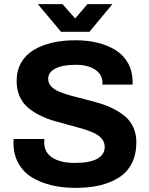

<svg xmlns="http://www.w3.org/2000/svg" viewBox="-20 -892 719 924"><path d="M162.1 -872.1H280.8L341.8 -803.2L400.9 -872.1H521L410.2 -738.8H273.9ZM342.8 12.2Q280.8 12.2 228 -0.5Q175.3 -13.2 133.8 -38.3Q92.3 -63.5 68.6 -106Q44.9 -148.4 44.9 -204.1Q44.9 -219.2 45.9 -223.1H193.8Q192.9 -219.2 192.9 -206.1Q192.9 -158.7 231.9 -133.3Q271 -107.9 340.8 -107.9Q411.6 -107.9 447.8 -127.9Q483.9 -147.9 483.9 -185.1Q483.9 -207.5 469.5 -224.6Q455.1 -241.7 430.4 -252.9Q405.8 -264.2 374 -273.4Q342.3 -282.7 307.1 -291.7Q272 -300.8 236.8 -311.3Q201.7 -321.8 169.9 -337.9Q138.2 -354 113.5 -375Q88.9 -396 74.5 -428.5Q60.1 -460.9 60.1 -502Q60.1 -551.8 81.5 -589.8Q103 -627.9 141.8 -651.4Q180.7 -674.8 231.2 -686.5Q281.7 -698.2 342.8 -698.2Q400.9 -698.2 449.7 -686.3Q498.5 -674.3 536.9 -650.4Q575.2 -626.5 596.7 -587.2Q618.2 -547.9 618.2 -497.1V-484.9H473.1V-493.2Q473.1 -533.2 438.2 -556.6Q403.3 -580.1 344.2 -580.1Q281.2 -580.1 246.6 -562.3Q211.9 -544.4 211.9 -512.2Q211.9 -491.7 226.3 -476.3Q240.7 -460.9 265.4 -450.7Q290 -440.4 321.8 -431.6Q353.5 -422.9 388.9 -414.1Q424.3 -405.3 459.5 -394.8Q494.6 -384.3 526.4 -368.2Q558.1 -352.1 582.8 -331.3Q607.4 -310.5 621.8 -278.8Q636.2 -247.1 636.2 -207Q636.2 -149.4 614.5 -106.4Q592.8 -63.5 552.5 -37.8Q512.2 -12.2 460.2 0Q408.2 12.2 342.8 12.2Z"/></svg>

Font: Archivo
Style: Bold
Weight: 700
Designer: Hector Gatti
Foundry: Omnibus-Type
Version: Version 2.001